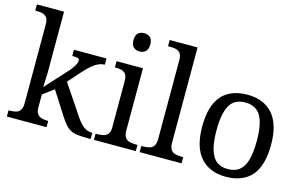

<svg xmlns="http://www.w3.org/2000/svg" viewBox="-94 -1003 1979 1257"><g transform="rotate(15 896.0 -375.0)"><path d="M287 0H18V-42H26C41 -42 55 -44 68 -47C80 -50 90 -57 97 -68C104 -78 108 -93 108 -114V-650C108 -670 104 -685 97 -695C89 -704 79 -711 67 -714C54 -717 41 -718 26 -718H18V-760H202V-374C202 -365 202 -354 202 -340C201 -326 201 -312 200 -298C199 -284 199 -272 199 -263C198 -253 198 -248 198 -248L323 -385C338 -401 349 -414 357 -426C364 -437 370 -446 373 -454C376 -461 378 -468 378 -474C378 -483 374 -488 366 -491C358 -493 346 -494 329 -494V-536H550V-494C539 -494 527 -492 516 -488C505 -484 493 -478 482 -470C471 -462 459 -452 447 -441C435 -429 422 -416 409 -401L339 -322L472 -124C489 -97 507 -77 524 -63C541 -49 560 -42 583 -42H586V0H572C543 0 519 -1 500 -3C481 -5 465 -9 452 -16C439 -22 426 -31 415 -45C403 -58 390 -75 376 -97L276 -254L202 -199V-109C202 -90 206 -75 214 -66C221 -56 231 -50 244 -47C256 -44 269 -42 284 -42H287V0Z M892 0H608V-42H621C636 -42 649 -44 662 -47C674 -50 684 -56 692 -66C699 -75 703 -90 703 -109V-426C703 -446 699 -461 692 -471C684 -480 674 -487 662 -490C649 -493 636 -494 621 -494H618V-536H797V-114C797 -93 801 -78 808 -68C815 -57 825 -50 838 -47C851 -44 864 -42 879 -42H892V0ZM746 -636C730 -636 717 -641 706 -650C695 -659 689 -675 689 -698C689 -721 695 -738 706 -747C717 -756 730 -760 746 -760C761 -760 775 -756 786 -747C797 -738 803 -721 803 -698C803 -675 797 -659 786 -650C775 -641 761 -636 746 -636Z M1202 0H918V-42H931C946 -42 960 -44 973 -47C985 -50 995 -57 1002 -68C1009 -78 1013 -93 1013 -114V-650C1013 -670 1009 -685 1002 -695C994 -704 984 -711 972 -714C959 -717 946 -718 931 -718H918V-760H1107V-114C1107 -93 1111 -78 1118 -68C1125 -57 1135 -50 1148 -47C1161 -44 1174 -42 1189 -42H1202V0Z M1502 10C1430 10 1373 -13 1332 -59C1291 -105 1270 -175 1270 -269C1270 -362 1290 -432 1330 -478C1369 -523 1428 -546 1505 -546C1577 -546 1634 -523 1675 -478C1716 -432 1737 -362 1737 -269C1737 -175 1717 -105 1678 -59C1638 -13 1579 10 1502 10ZM1504 -42C1537 -42 1564 -51 1584 -68C1604 -85 1618 -110 1627 -144C1636 -178 1640 -220 1640 -269C1640 -344 1630 -400 1609 -437C1588 -474 1553 -493 1503 -493C1453 -493 1418 -474 1398 -437C1377 -400 1367 -344 1367 -269C1367 -194 1377 -138 1398 -100C1419 -61 1454 -42 1504 -42Z"/></g></svg>

Font: NameLogos Serif
Style: Regular
Weight: 500
Version: Version 0.1